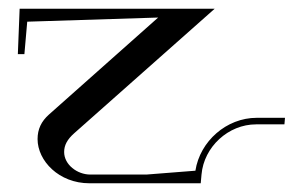

<svg xmlns="http://www.w3.org/2000/svg" viewBox="-20 -420 673 440"><path d="M25 -400 20.9 -296H35.9L42.4 -370.3L342.4 -379.8L92.4 -157.7C74.7 -142 66.1 -124 66.1 -101.3C66.1 -51.5 115 0 185 0H440L441.8 -20C447.3 -83.5 503.3 -135 566.8 -135H631.8L633.1 -150H568.1C499.3 -150 438.3 -96.5 427.8 -28.8L315.8 -20H186.8C157 -20 127 -42.7 127 -71.6C127 -87.3 134.2 -100.6 150.1 -114.7L472 -400Z"/></svg>

Font: Galberik
Style: Regular
Weight: 400
Designer: Gluk
Foundry: Gluk
Version: Version 0.50